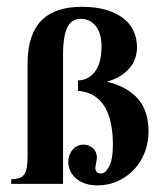

<svg xmlns="http://www.w3.org/2000/svg" viewBox="-20 -544 484 568"><path d="M419.4 -155.3Q419.4 -123.5 408.7 -94.7Q397.9 -65.9 377.9 -43.9Q357.9 -22 329.8 -8.8Q301.8 4.4 267.6 4.4Q248.5 4.4 232.9 -0.7Q217.3 -5.9 206.1 -15.1Q194.8 -24.4 188.5 -37.1Q182.1 -49.8 182.1 -64.9Q182.1 -77.6 186.3 -87.2Q190.4 -96.7 196.8 -103.3Q203.1 -109.9 210.9 -113Q218.8 -116.2 226.1 -116.2Q236.8 -116.2 244.6 -112.5Q252.4 -108.9 257.3 -103.5Q262.2 -98.1 264.4 -91.1Q266.6 -84 266.6 -77.6Q266.6 -75.2 265.9 -70.8Q265.1 -66.4 264.4 -61.8Q263.7 -57.1 262.9 -53.2Q262.2 -49.3 262.2 -47.9Q262.2 -39.6 265.9 -35.2Q269.5 -30.8 278.8 -30.8Q292 -30.8 303 -51.8Q314 -72.8 314 -115.2Q314 -149.4 308.3 -177.7Q302.7 -206.1 290.5 -227.1Q278.3 -248 258.5 -260.5Q238.8 -272.9 210.9 -275.4V-306.2Q240.7 -306.2 260.5 -331.5Q280.3 -356.9 280.3 -406.2Q280.3 -427.2 275.4 -442.9Q270.5 -458.5 262 -468.5Q253.4 -478.5 242.4 -483.4Q231.4 -488.3 219.2 -488.3Q206.5 -488.3 196.5 -482.7Q186.5 -477.1 179.9 -464.4Q173.3 -451.7 169.9 -431.2Q166.5 -410.6 166.5 -381.3V0H13.2V-13.7Q27.3 -14.2 36.6 -17.1Q45.9 -20 51.5 -27.6Q57.1 -35.2 59.3 -48.3Q61.5 -61.5 61.5 -82.5V-356.4Q61.5 -400.9 72.5 -432.9Q83.5 -464.8 104 -484.9Q124.5 -504.9 154.3 -514.4Q184.1 -523.9 221.7 -523.9Q262.2 -523.9 292.7 -515.1Q323.2 -506.3 343.8 -490.7Q364.3 -475.1 374.8 -452.9Q385.3 -430.7 385.3 -404.3Q385.3 -390.1 381.1 -375.2Q377 -360.4 366.7 -346.7Q356.4 -333 339.1 -321.3Q321.8 -309.6 295.9 -302.2Q355 -288.6 387.2 -252.7Q419.4 -216.8 419.4 -155.3Z"/></svg>

Font: Scheherazade
Style: Bold
Weight: 700
Version: Version 2.100 (build 932/914)